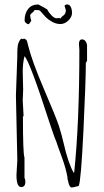

<svg xmlns="http://www.w3.org/2000/svg" viewBox="-20 -830 461 854"><path d="M272.9 -785.2 267.1 -804.2Q270 -810.1 279.5 -810.1Q289.1 -810.1 294.7 -799.3Q300.3 -788.6 300.3 -771.7Q300.3 -754.9 284.2 -739Q268.1 -723.1 248.5 -723.1Q229 -723.1 210.9 -733.6Q192.9 -744.1 183.6 -753.7Q174.3 -763.2 158.2 -782.2L151.4 -785.2H133.3Q131.8 -779.3 123 -772.9Q114.3 -766.6 114.3 -760.5Q114.3 -754.4 119.1 -737.3L108.4 -722.2Q102.1 -722.2 95.7 -727.5Q89.4 -732.9 89.4 -739.3Q89.4 -770 105 -790Q120.6 -810.1 150.4 -810.1Q182.6 -793.5 189.9 -788.1Q197.3 -773.4 209.5 -761.2Q221.7 -749 231 -749Q240.2 -749 243.2 -750L250 -748Q252.4 -754.9 259.8 -759.3Q272.9 -767.1 272.9 -785.2ZM333 -608.9 331.1 -633.8Q331.1 -654.8 345.2 -654.8Q355 -654.8 361.1 -645.5Q367.2 -636.2 367.2 -626V-559.1L361.8 -550.8Q361.8 -472.7 351.1 -248.3Q340.3 -23.9 330.1 -2.9Q327.6 -2.4 315.7 0.7Q303.7 3.9 298.8 3.9Q293.9 3.9 290 -2.7Q286.1 -9.3 283.9 -20Q281.7 -30.8 279.8 -34.2L280.8 -37.1Q274.4 -78.6 254.6 -132.1Q234.9 -185.5 229 -204.1Q225.6 -208.5 202.1 -278.8Q112.3 -557.6 88.9 -580.1Q81.1 -549.3 81.1 -509.8L83 -431.2L81.1 -382.8Q81.1 -371.6 85 -313H82Q82 -146.5 88.9 -128.9V-39.1Q92.8 -32.2 92.8 -21.5Q92.8 2 74.2 2Q53.2 2 53.2 -51.8L57.1 -117.2L50.8 -404.8L57.1 -582V-599.6Q57.1 -612.8 57.9 -617.2Q58.6 -621.6 59.3 -627.7Q60.1 -633.8 61.5 -637.2Q63 -640.6 64.9 -645Q68.8 -653.8 75.2 -659.2L78.1 -655.8L87.9 -658.2Q99.1 -654.3 101.6 -642.6Q101.6 -641.6 102.8 -637Q104 -632.3 104 -631.8Q121.1 -560.5 175.8 -433.1Q230.5 -305.7 242.2 -269.3Q253.9 -232.9 263.2 -192.4Q283.7 -102.5 308.1 -61L310.1 -64Q333 -282.2 333 -608.9ZM312 1Q313 1 313 2Z"/></svg>

Font: Amatic SC
Style: Regular
Weight: 400
Version: Version 1.004